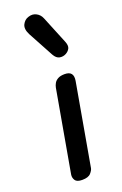

<svg xmlns="http://www.w3.org/2000/svg" viewBox="-157 -864 581 911"><g transform="rotate(-20 133.0 -409.0)"><path d="M91.5 0Q64.5 0 56 -13.2Q47.5 -26.5 50 -42L123 -454.5Q125 -465 131 -475.8Q137 -486.5 149.8 -493.5Q162.5 -500.5 183.5 -500.5Q207.5 -500.5 216.8 -488.2Q226 -476 222 -452.5L149 -39Q147.5 -28.5 135 -14.2Q122.5 0 91.5 0ZM222 -588.5Q206.5 -580 189.5 -583Q172.5 -586 160.5 -607.5L91 -736Q75 -767 85.2 -787.8Q95.5 -808.5 115.5 -814.5Q137.5 -822 156 -812.2Q174.5 -802.5 182.5 -782.5L239.5 -643Q248 -621.5 242 -609Q236 -596.5 222 -588.5Z"/></g></svg>

Font: Edu AU VIC WA NT Pre Medium
Style: Regular
Weight: 500
Designer: Tina and Corey Anderson, Eben Sorkin, Mirko Velimirovic
Foundry: Google for Education
Version: Version 1.001